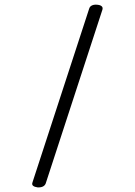

<svg xmlns="http://www.w3.org/2000/svg" viewBox="-204 -1152 915 1303"><g transform="rotate(-10 253.0 -501.0)"><path d="M-54 75Q-73 69 -81.5 59.5Q-90 50 -82 36L502 -1059Q509 -1073 525 -1077Q541 -1081 561 -1075Q580 -1070 588 -1060Q596 -1050 589 -1036L5 59Q-3 72 -18.5 76Q-34 80 -54 75Z"/></g></svg>

Font: Playwrite TZ
Style: Regular
Weight: 400
Designer: Veronika Burian, José Scaglione
Foundry: TypeTogether
Version: Version 1.002